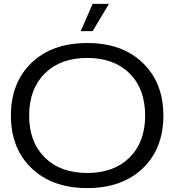

<svg xmlns="http://www.w3.org/2000/svg" viewBox="-20 -958 896 987"><path d="M36.1 -363.8Q36.1 -533.2 142.1 -635Q248 -736.8 428.2 -736.8Q607.9 -736.8 713.9 -634.8Q819.8 -532.7 819.8 -363.8Q819.8 -194.3 713.9 -92.8Q607.9 8.8 428.2 8.8Q248.5 8.8 142.3 -93.3Q36.1 -195.3 36.1 -363.8ZM129.9 -363.8Q129.9 -227.5 210.2 -148.2Q290.5 -68.8 428.2 -68.8Q565.9 -68.8 646 -148.2Q726.1 -227.5 726.1 -363.8Q726.1 -501 646 -580.6Q565.9 -660.2 428.2 -660.2Q290.5 -660.2 210.2 -580.3Q129.9 -500.5 129.9 -363.8ZM395 -797.9 456.1 -938H540L456.1 -797.9Z"/></svg>

Font: Lumene Sans Expanded
Style: Regular
Weight: 400
Width: 7
Designer: Deni Anggara
Version: Version 1.003;Glyphs 3.1.2 (3151)